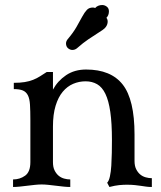

<svg xmlns="http://www.w3.org/2000/svg" viewBox="-20 -745 640 765"><path d="M426 -187Q426 -254 419.5 -299Q413 -344 400 -371Q387 -398 367 -409.5Q347 -421 321 -421Q295 -421 271.5 -411Q248 -401 230 -379.5Q212 -358 201.5 -323.5Q191 -289 191 -241V-99Q191 -79 197.5 -66Q204 -53 213.5 -45Q223 -37 235.5 -33.5Q248 -30 260 -30V0Q248 0 233.5 -1.5Q219 -3 203 -5Q187 -7 172.5 -8.5Q158 -10 146 -10Q134 -10 119.5 -8.5Q105 -7 89 -5Q73 -3 58.5 -1.5Q44 0 32 0V-30Q59 -30 80 -45Q101 -60 101 -99V-266Q101 -303 99.5 -327.5Q98 -352 91 -365.5Q84 -379 71 -384.5Q58 -390 35 -390V-415Q60 -415 78.5 -418Q97 -421 112 -427Q127 -433 139.5 -441Q152 -449 166 -458H191V-388Q210 -423 243.5 -445.5Q277 -468 323 -468Q422 -468 469 -408Q516 -348 516 -209V-104Q516 -84 522.5 -71Q529 -58 538.5 -50Q548 -42 560.5 -38.5Q573 -35 585 -35V0Q572 0 562 -1.5Q552 -3 541.5 -4.5Q531 -6 517.5 -7.5Q504 -9 485 -9Q472 -9 455.5 -7.5Q439 -6 416 0L407 -17Q414 -24 418 -42.5Q422 -61 423.5 -85Q425 -109 425.5 -136Q426 -163 426 -187ZM359 -713Q364 -719 371.5 -722Q379 -725 387 -725Q397 -725 405.5 -718.5Q414 -712 414 -700Q414 -684 404 -674Q409 -668 409 -659Q409 -648 402 -638Q397 -631 388 -625Q379 -619 365 -610Q351 -601 331.5 -588Q312 -575 287 -553Q279 -546 268 -546Q260 -546 252 -552Q243 -559 243 -572Q243 -580 249 -588Q272 -615 285 -638Q298 -661 307.5 -678.5Q317 -696 326 -705.5Q335 -715 350 -715Q356 -715 359 -713Z"/></svg>

Font: Milonga
Style: Regular
Weight: 400
Designer: Pablo Impallari, Brenda Gallo, Rodrigo Fuenzalida
Foundry: Pablo Impallari, Brenda Gallo, Rodrigo Fuenzalida
Version: Version 1.000; ttfautohint (v0.93) -l 8 -r 50 -G 200 -x 14 -